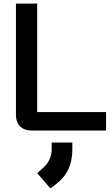

<svg xmlns="http://www.w3.org/2000/svg" viewBox="-20 -720 619 1059"><path d="M68 -84V-700H185V-102H565V0H154Q114 0 91 -23Q68 -46 68 -84ZM185 235 210 213Q265 168 265 103V66H379V103Q379 167 356.5 214.5Q334 262 287 297L258 319Z"/></svg>

Font: Bai Jamjuree SemiBold
Style: Regular
Weight: 600
Version: Version 1.000; ttfautohint (v1.6)